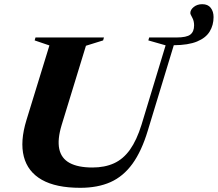

<svg xmlns="http://www.w3.org/2000/svg" viewBox="-20 -884 1040 917"><path d="M274.5 -287Q253.5 -218 263 -172.8Q272.5 -127.5 312.5 -105.8Q352.5 -84 421.5 -84Q480 -84 524.2 -104Q568.5 -124 600.8 -169.2Q633 -214.5 656 -288.5L771 -667.5L688.5 -691L692.5 -705H822.5Q871.5 -705 889.2 -719Q907 -733 907 -763Q907 -784.5 898 -800.2Q889 -816 889 -821.5Q889 -837.5 905.5 -850.8Q922 -864 946 -864Q973 -864 986.5 -846.5Q1000 -829 1000 -802.5Q1000 -764 981.5 -733.5Q963 -703 921.2 -685.8Q879.5 -668.5 810 -668L686 -260.5Q656.5 -162.5 612.8 -102Q569 -41.5 507.8 -14.2Q446.5 13 363.5 13Q247.5 13 180 -25.2Q112.5 -63.5 93.8 -136Q75 -208.5 106.5 -311L216 -667L145.5 -691L149.5 -705H476.5L472.5 -691L390.5 -665.5Z"/></svg>

Font: Newsreader 60pt
Style: Bold Italic
Weight: 700
Italic angle: -17°
Designer: Hugues Gentile
Foundry: Production Type
Version: Version 1.003